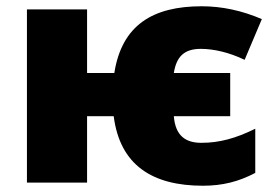

<svg xmlns="http://www.w3.org/2000/svg" viewBox="-20 -583 883 613"><path d="M628 10C690 10 742 -3 795 -31V-172C732 -141 680 -127 623 -127C573 -127 540 -149 535 -212H715V-350H535C543 -400 566 -427 621 -427C662 -427 711 -416 761 -392L816 -522C753 -549 689 -563 624 -563C468 -563 369 -503 345 -350H258V-553H66V0H258V-212H343C363 -56 466 10 628 10Z"/></svg>

Font: Noto Sans UI Black
Style: Regular
Weight: 900
Designer: Monotype Design Team
Foundry: Monotype Imaging Inc.
Version: Version 1.901